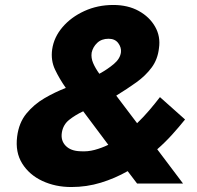

<svg xmlns="http://www.w3.org/2000/svg" viewBox="-20 -739 792 773"><path d="M532 0 494 -50Q443 -21 386 -3.5Q329 14 267 14Q203 14 150.5 -10.5Q98 -35 69.5 -80.5Q41 -126 49 -189Q56 -245 86.5 -282Q117 -319 159 -343.5Q201 -368 245 -385Q219 -422 201.5 -459Q184 -496 190 -540Q197 -589 231.5 -629.5Q266 -670 319.5 -694.5Q373 -719 436 -719Q495 -719 538.5 -695Q582 -671 604.5 -631.5Q627 -592 620 -545Q615 -500 590.5 -467Q566 -434 529 -407.5Q492 -381 448 -354L532 -243Q558 -268 581 -295Q604 -322 624 -348L725 -258Q701 -228 673 -197Q645 -166 613 -138L717 0ZM349 -527Q346 -506 355 -485Q364 -464 380 -442Q413 -460 438.5 -481.5Q464 -503 467 -529Q469 -548 456 -565.5Q443 -583 417 -583Q389 -583 371.5 -566.5Q354 -550 349 -527ZM304 -130Q333 -128 361 -135.5Q389 -143 416 -156L315 -291Q283 -276 258.5 -256.5Q234 -237 229 -205Q224 -173 244.5 -152Q265 -131 304 -130Z"/></svg>

Font: Jost* Heavy
Style: Italic
Weight: 800
Italic angle: -10°
Version: Version 3.7